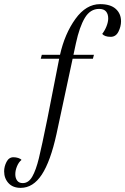

<svg xmlns="http://www.w3.org/2000/svg" viewBox="-132 -680 605 928"><path d="M453 -577Q453 -552 440.5 -527Q428 -502 403 -502Q374 -502 362 -516Q375 -533 383 -553.5Q391 -574 391 -591Q391 -612 380.5 -624.5Q370 -637 347 -637Q304 -637 278 -593.5Q252 -550 235 -471L223 -415H322L317 -396H219L141 -32Q112 100 70 164Q28 228 -32 228Q-70 228 -91 205Q-112 182 -112 148Q-112 125 -100.5 102.5Q-89 80 -67 80Q-55 80 -44 83.5Q-33 87 -28 93Q-41 103 -49.5 123Q-58 143 -58 162Q-58 181 -49 193Q-40 205 -22 205Q6 205 24 173.5Q42 142 56 84.5Q70 27 97 -106L154 -396H65L70 -415H158Q181 -517 232.5 -588.5Q284 -660 352 -660Q402 -660 427.5 -637Q453 -614 453 -577Z"/></svg>

Font: Arapey
Style: Italic
Weight: 400
Italic angle: -12°
Designer: Eduardo Rodriguez Tunni
Foundry: Eduardo Rodriguez Tunni
Version: Version 3.000